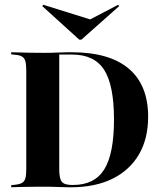

<svg xmlns="http://www.w3.org/2000/svg" viewBox="-20 -792 681 812"><path d="M267.7 0Q252.4 0 225.4 -1.2Q198.4 -2.4 164.5 -2.4Q135.5 -2.4 109.3 -2Q83.1 -1.6 62.1 -1.2Q41.1 -0.8 27.4 0V-8.9L42.7 -10.5Q63.7 -12.9 73.8 -19Q83.9 -25 87.5 -38.7Q91.1 -52.4 91.1 -78.2V-492.7Q91.1 -518.5 87.5 -532.3Q83.9 -546 73.8 -552.4Q63.7 -558.9 42.7 -560.5L27.4 -562.1V-571Q41.1 -571 62.1 -570.2Q83.1 -569.4 109.3 -569Q135.5 -568.5 164.5 -568.5Q198.4 -568.5 225.4 -569.8Q252.4 -571 267.7 -571H283.1Q442.7 -571 524.6 -501.6Q606.5 -432.3 606.5 -298.4Q606.5 -204.8 567.3 -138.3Q528.2 -71.8 455.2 -35.9Q382.3 0 279.8 0ZM288.7 -9.7Q379.8 -9.7 421 -75.8Q462.1 -141.9 462.1 -286.3Q462.1 -431.5 420.6 -496.4Q379 -561.3 284.7 -561.3H230.6V-76.6Q230.6 -49.2 235.5 -34.7Q240.3 -20.2 252.8 -14.9Q265.3 -9.7 288.7 -9.7ZM479.8 -771.8 483.9 -766.1 324.2 -624.2H315.3L158.9 -766.1L162.9 -771.8L385.5 -702.4L314.5 -685.5Z"/></svg>

Font: Playfair 144pt SemiCondensed ExtraBold
Style: Regular
Weight: 800
Width: 4
Designer: Claus Eggers Sørensen
Foundry: Claus Eggers Sørensen
Version: Version 2.203